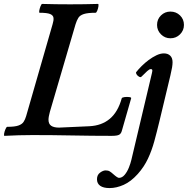

<svg xmlns="http://www.w3.org/2000/svg" viewBox="-32 -688 957 978"><path d="M-9 4Q-13 4 -11 -7.5Q-9 -19 -4 -30.5Q1 -42 5 -42Q43 -42 61.5 -48.5Q80 -55 88 -67Q96 -79 101 -96L236 -565Q242 -584 240.5 -597Q239 -610 223.5 -616.5Q208 -623 170 -623Q166 -623 168 -634Q170 -645 174.5 -656.5Q179 -668 183 -668Q218 -667 254 -666.5Q290 -666 325 -666Q361 -666 396.5 -666.5Q432 -667 467 -668Q471 -668 469.5 -656.5Q468 -645 463.5 -634Q459 -623 455 -623Q415 -623 395 -616.5Q375 -610 367 -597Q359 -584 353 -565L222 -118Q219 -107 217 -96.5Q215 -86 215 -78Q215 -57 228.5 -47.5Q242 -38 269 -38L423 -45Q486 -48 527.5 -83Q569 -118 588 -187Q590 -192 602.5 -193.5Q615 -195 626.5 -193.5Q638 -192 636 -187L589 -23Q585 -7 574.5 -1.5Q564 4 537 4Q437 4 336 2Q235 0 134 0Q99 0 63 1Q27 2 -9 4ZM526 270Q495 270 478.5 258.5Q462 247 462 225Q462 203 477.5 191.5Q493 180 506 180Q519 180 527 185Q535 190 545 199Q555 208 562.5 213Q570 218 574 218Q590 218 603 202.5Q616 187 624.5 165.5Q633 144 637 127L742 -316Q743 -321 743.5 -324Q744 -327 744 -329Q744 -336 736 -336Q729 -336 718 -326Q707 -316 688 -297Q684 -293 676 -297.5Q668 -302 663.5 -309.5Q659 -317 662 -321Q673 -335 689.5 -351.5Q706 -368 725.5 -382.5Q745 -397 765 -406.5Q785 -416 803 -416Q823 -416 835 -404.5Q847 -393 847 -371Q847 -360 844.5 -344.5Q842 -329 836 -304L780 -70Q767 -16 754 31.5Q741 79 721.5 120.5Q702 162 670 198Q635 237 598 253.5Q561 270 526 270ZM836 -493Q808 -493 788 -513Q768 -533 768 -561Q768 -590 788 -609.5Q808 -629 836 -629Q865 -629 885 -609.5Q905 -590 905 -561Q905 -533 885 -513Q865 -493 836 -493Z"/></svg>

Font: Junicode VF
Style: Italic
Weight: 400
Italic angle: -11°
Designer: Peter S. Baker
Version: Version 2.209